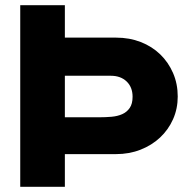

<svg xmlns="http://www.w3.org/2000/svg" viewBox="-20 -720 735 740"><path d="M58 0V-700H230V-575H378H427Q479 -575 522.5 -558Q566 -541 597.5 -510.5Q629 -480 647 -438.5Q665 -397 665 -348Q665 -301 647 -260.5Q629 -220 597 -190Q565 -160 521.5 -143Q478 -126 427 -126H230V0ZM407 -428H230V-268H363Q387 -268 410 -270Q433 -272 451 -280Q469 -288 480 -304Q491 -320 491 -347Q491 -384 468 -406Q445 -428 407 -428Z"/></svg>

Font: Rosa Sans Black
Style: Regular
Weight: 900
Designer: Pentagram / MCKL
Foundry: Pentagram / MCKL
Version: Version 1.005;September 16, 2019;FontCreator 11.5.0.2425 64-